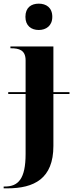

<svg xmlns="http://www.w3.org/2000/svg" viewBox="-40 -790 405 1050"><path d="M172 -626C212 -626 246 -649 246 -698C246 -749 212 -770 172 -770C131 -770 99 -749 99 -698C99 -649 131 -626 172 -626ZM-20 240H0C147 240 252 187 252 8V-276H340V-286H252V-536H17V-526H20C63 -526 100 -517 100 -460V-286H5V-276H100V52C100 188 60 230 -13 230H-20Z"/></svg>

Font: Noto Serif Display
Style: Bold
Weight: 700
Designer: Monotype Design Team
Foundry: Monotype Imaging Inc.
Version: Version 2.009